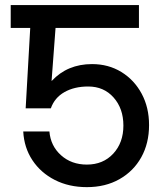

<svg xmlns="http://www.w3.org/2000/svg" viewBox="-20 -748 664 778"><path d="M332 10.3Q259.3 10.3 202.1 -18.8Q145 -47.9 111.3 -98.9Q77.6 -149.9 74.2 -215.3H180.2Q185.1 -156.7 227.3 -118.9Q269.5 -81.1 332 -81.1Q397.9 -81.1 439 -125.5Q480 -169.9 480 -239.3Q480 -308.1 440.4 -352.8Q400.9 -397.5 337.4 -397.5Q281.2 -397.5 241.2 -374.8Q201.2 -352.1 186 -309.1H84L102.5 -634.8H23.4V-727.5H543V-634.8H205.1L189 -420.4H189.9Q253.4 -488.3 353 -488.3Q419.4 -488.3 471.7 -456.3Q523.9 -424.3 554 -368.4Q584 -312.5 584 -241.2Q584 -167.5 552.5 -110.8Q521 -54.2 464.1 -22Q407.2 10.3 332 10.3Z"/></svg>

Font: Inter Display Medium
Style: Regular
Weight: 500
Designer: Rasmus Andersson
Foundry: rsms
Version: Version 4.001;git-9221beed3